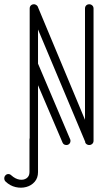

<svg xmlns="http://www.w3.org/2000/svg" viewBox="-67 -679 519 899"><path d="M71 -27Q71 -31 72 -33V-639Q72 -648 77.5 -653.5Q83 -659 92 -659Q93 -659 94 -659Q96 -659 98 -658Q98 -658 98 -658Q104 -656 107.5 -651.5Q111 -647 111 -645L331 -118V-639Q331 -648 336.5 -653.5Q342 -659 351 -659Q359 -659 365 -653.5Q371 -648 371 -639V-20Q371 -11 365 -5.5Q359 0 351 0Q349 0 349 0Q346 0 344 -1Q344 -1 344 -1Q338 -3 334.5 -7.5Q331 -12 332 -15L111 -541V-381L261 -28Q263 -25 263 -20Q263 -11 257.5 -5.5Q252 0 244 0Q231 0 226 -11L111 -280V-20Q111 -17 111 -14V127Q111 154 95.5 172Q80 190 56 196.5Q32 203 6 197Q-20 191 -41 171Q-47 165 -47 156Q-47 148 -41.5 142Q-36 136 -28 136Q-20 136 -14 142Q5 159 24.5 162Q44 165 57.5 155.5Q71 146 71 127Z"/></svg>

Font: Libertine Sup Light
Style: Regular
Weight: 300
Designer: Bastien Sozeau
Foundry: NBR — Bastien Sozeau
Version: Version 2.003; ttfautohint (v1.8.4.7-5d5b);gftools[0.9.33]